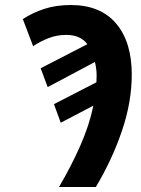

<svg xmlns="http://www.w3.org/2000/svg" viewBox="-20 -745 562 765"><path d="M215 0Q262 -79 299 -162.5Q336 -246 352 -324L222 -256L195 -330L364 -417Q365 -429 365 -443Q365 -457 363 -472.5Q361 -488 358 -498L170 -398L142 -473L328 -569Q314 -588 292.5 -597Q271 -606 244 -606Q207 -606 173.5 -593Q140 -580 112 -561L71 -669Q109 -694 156 -709.5Q203 -725 262 -725Q380 -725 442.5 -651.5Q505 -578 505 -448Q505 -339 466 -224Q427 -109 362 0Z"/></svg>

Font: Noto Sans SemiCondensed
Style: Bold Italic
Weight: 700
Width: 4
Italic angle: -12°
Designer: Monotype Design Team
Foundry: Monotype Imaging Inc.
Version: Version 2.013; ttfautohint (v1.8.4.7-5d5b)